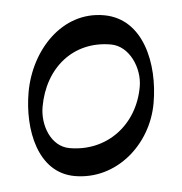

<svg xmlns="http://www.w3.org/2000/svg" viewBox="-40 -452 479 505"><g transform="rotate(5 200.0 -200.0)"><path d="M175 14C285 14 365 -85 365 -195C365 -299 319 -414 215 -414C104 -414 35 -306 35 -195C35 -97 77 14 175 14ZM155 -58C106 -58 75 -111 75 -160C75 -263 140 -339 240 -339C289 -339 325 -284 325 -235C325 -133 253 -58 155 -58Z"/></g></svg>

Font: Garamond-Math
Style: Regular
Weight: 400
Version: Version 2019-08-16